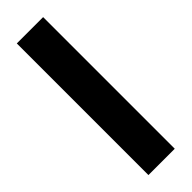

<svg xmlns="http://www.w3.org/2000/svg" viewBox="-240 -711 722 722"><g transform="rotate(-45 120.5 -350.0)"><path d="M50 0V-700H190V0Z"/></g></svg>

Font: DM Sans 36pt ExtraBold
Style: Regular
Weight: 800
Designer: Colophon Foundry, Jonny Pinhorn
Foundry: Colophon Foundry
Version: Version 4.004;gftools[0.9.30]